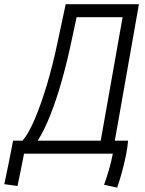

<svg xmlns="http://www.w3.org/2000/svg" viewBox="-68 -713 674 891"><path d="M13.2 150.4 -47.9 141.6Q-38.1 95.2 -27.1 41Q-16.1 -13.2 -7.3 -60.1H36.6Q64.5 -92.3 93.5 -160.6Q122.6 -229 149.7 -319.8Q176.8 -410.6 197.8 -510.3L236.8 -693.4H576.7L464.8 -60.1H526.4Q524.4 -31.7 516.4 8.1Q508.3 47.9 497.3 87.9Q486.3 127.9 475.6 157.7L415 144.5Q427.2 110.4 438.5 71.3Q449.7 32.2 455.6 0H43.5Q35.6 38.6 28.6 75.9Q21.5 113.3 13.2 150.4ZM399.4 -60.1 501 -633.3H287.6L258.8 -499.5Q240.7 -415.5 216.8 -331.8Q192.9 -248 164.8 -177.2Q136.7 -106.4 106.9 -60.1Z"/></svg>

Font: Cascadia Code Light
Style: Italic
Weight: 300
Italic angle: -10°
Monospace: yes
Designer: Aaron Bell
Foundry: Saja Typeworks
Version: Version 2404.023; ttfautohint (v1.8.4)